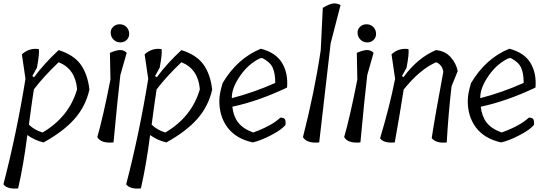

<svg xmlns="http://www.w3.org/2000/svg" viewBox="-42 -833 3205 1123"><path d="M147 -388 157 -381Q216 -461 301 -540Q390 -512 430.5 -455Q471 -398 481 -309Q459 -211 394 -137.5Q329 -64 213 0Q163 -11 118 -43Q95 136 64 269Q0 275 -22 245Q55 -51 107 -372L86 -515Q128 -554 185 -546Q190 -522 174 -437ZM207 -58Q362 -149 409 -311Q399 -430 301 -469Q211 -383 156 -310Q145 -240 127 -104Q158 -73 207 -58Z M604 -368 601 -524Q646 -543 667 -540Q688 -537 699 -524L662 -394Q645 -249 622 0Q549 7 527 -31Q560 -144 604 -368ZM713.5 -638.5Q715 -616 700 -600.5Q685 -585 662 -585Q639 -585 623 -600.5Q607 -616 605.5 -638.5Q604 -661 619.5 -676Q635 -691 658 -691Q681 -691 696.5 -676Q712 -661 713.5 -638.5Z M865 -388 875 -381Q934 -461 1019 -540Q1108 -512 1148.5 -455Q1189 -398 1199 -309Q1177 -211 1112 -137.5Q1047 -64 931 0Q881 -11 836 -43Q813 136 782 269Q718 275 696 245Q773 -51 825 -372L804 -515Q846 -554 903 -546Q908 -522 892 -437ZM925 -58Q1080 -149 1127 -311Q1117 -430 1019 -469Q929 -383 874 -310Q863 -240 845 -104Q876 -73 925 -58Z M1484 -548Q1572 -525 1608 -464.5Q1644 -404 1637 -321Q1469 -241 1317 -209Q1323 -153 1351 -116.5Q1379 -80 1439 -58Q1547 -97 1598 -145Q1618 -145 1624 -136Q1630 -127 1628 -103Q1608 -76 1545 -43Q1482 -10 1436 0Q1337 -22 1288 -88.5Q1239 -155 1241 -248Q1242 -288 1260 -347Q1346 -492 1484 -548ZM1314 -267V-259Q1440 -291 1568 -348Q1568 -405 1552.5 -438Q1537 -471 1491 -494L1477 -491Q1411 -459 1363.5 -391Q1316 -323 1314 -267Z M1834 -540 1846 -787Q1881 -808 1902.5 -812Q1924 -816 1950 -804L1892 -580Q1867 -357 1825 0Q1752 7 1730 -31Q1798 -297 1834 -540Z M2048 -368 2045 -524Q2090 -543 2111 -540Q2132 -537 2143 -524L2106 -394Q2089 -249 2066 0Q1993 7 1971 -31Q2004 -144 2048 -368ZM2157.5 -638.5Q2159 -616 2144 -600.5Q2129 -585 2106 -585Q2083 -585 2067 -600.5Q2051 -616 2049.5 -638.5Q2048 -661 2063.5 -676Q2079 -691 2102 -691Q2125 -691 2140.5 -676Q2156 -661 2157.5 -638.5Z M2309 -388 2318 -382Q2402 -496 2508 -540Q2562 -535 2594.5 -498Q2627 -461 2635 -417L2599 -328Q2580 -162 2571 0Q2510 7 2483 -25Q2504 -163 2551 -413Q2545 -454 2509 -469Q2413 -427 2319 -309Q2297 -167 2267 0Q2203 6 2181 -24Q2237 -210 2269 -372L2248 -515Q2290 -554 2347 -546Q2352 -522 2336 -437Z M2937 -548Q3025 -525 3061 -464.5Q3097 -404 3090 -321Q2922 -241 2770 -209Q2776 -153 2804 -116.5Q2832 -80 2892 -58Q3000 -97 3051 -145Q3071 -145 3077 -136Q3083 -127 3081 -103Q3061 -76 2998 -43Q2935 -10 2889 0Q2790 -22 2741 -88.5Q2692 -155 2694 -248Q2695 -288 2713 -347Q2799 -492 2937 -548ZM2767 -267V-259Q2893 -291 3021 -348Q3021 -405 3005.5 -438Q2990 -471 2944 -494L2930 -491Q2864 -459 2816.5 -391Q2769 -323 2767 -267Z"/></svg>

Font: Tillana
Style: Regular
Weight: 400
Designer: Lipi Raval (Devanagari, Latin), Jonny Pinhorn (Latin)
Foundry: Indian Type Foundry
Version: Version 2.003;PS 1.0;hotconv 1.0.79;makeotf.lib2.5.61930; tt